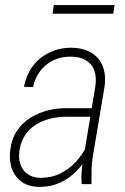

<svg xmlns="http://www.w3.org/2000/svg" viewBox="-20 -727 495 758"><path d="M308.6 -97.7 356.4 -385.3Q361.8 -422.4 352.3 -448.7Q342.8 -475.1 318.4 -489.5Q293.9 -503.9 256.3 -503.4Q220.7 -503.4 190.4 -488.8Q160.2 -474.1 139.2 -447Q118.2 -419.9 110.4 -383.3L74.7 -384.3Q81.1 -418.9 97.2 -447.5Q113.3 -476.1 137.9 -496.1Q162.6 -516.1 193.6 -527.3Q224.6 -538.6 260.3 -538.6Q308.1 -538.1 339.8 -519.3Q371.6 -500.5 385.5 -465.6Q399.4 -430.7 392.6 -383.8L346.2 -107.9Q341.8 -81.5 341.6 -56.6Q341.3 -31.7 341.3 -5.4L340.3 0H302.2Q300.3 -24.4 302.2 -49.1Q304.2 -73.7 308.6 -97.7ZM354.5 -299.8 349.6 -266.1H240.7Q208 -266.1 177.5 -258.3Q147 -250.5 121.8 -234.9Q96.7 -219.2 79.8 -194.3Q63 -169.4 57.1 -134.8Q52.2 -104 60.3 -79.1Q68.4 -54.2 88.9 -39.8Q109.4 -25.4 140.6 -24.9Q183.6 -24.9 218.5 -42.2Q253.4 -59.6 280.3 -88.9Q307.1 -118.2 325.2 -156.2L334.5 -127.9Q321.8 -100.6 302.2 -75.2Q282.7 -49.8 258.1 -30.5Q233.4 -11.2 203.1 -0.2Q172.9 10.7 137.7 10.7Q95.2 11.2 67.1 -8.3Q39.1 -27.8 27.1 -60.5Q15.1 -93.3 20.5 -134.3Q25.9 -179.2 47.1 -210.7Q68.4 -242.2 99.6 -261.7Q130.9 -281.2 166.3 -290.5Q201.7 -299.8 237.3 -299.8ZM432.1 -707 427.2 -672.9H187.5L192.4 -707Z"/></svg>

Font: Roboto Condensed ExtraLight
Style: Italic
Weight: 250
Italic angle: -12°
Designer: Christian Robertson
Foundry: Google
Version: Version 3.008; 2023